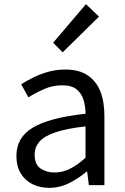

<svg xmlns="http://www.w3.org/2000/svg" viewBox="-20 -892 603 925"><path d="M217 13Q172 13 136 -5Q100 -23 79.5 -57.5Q59 -92 59 -141Q59 -230 138.5 -277.5Q218 -325 392 -344Q392 -379 382.5 -410.5Q373 -442 349 -461.5Q325 -481 280 -481Q233 -481 191.5 -462.5Q150 -444 117 -423L82 -486Q107 -502 140 -518.5Q173 -535 212 -546Q251 -557 295 -557Q361 -557 402.5 -529Q444 -501 463.5 -451.5Q483 -402 483 -334V0H408L400 -65H397Q359 -33 313.5 -10Q268 13 217 13ZM243 -61Q282 -61 317.5 -79Q353 -97 392 -132V-283Q301 -273 247 -254.5Q193 -236 170 -209.5Q147 -183 147 -147Q147 -100 175 -80.5Q203 -61 243 -61ZM282 -640 236 -686 394 -872 457 -812Z"/></svg>

Font: Noto Sans HK Thin
Style: Regular
Weight: 400
Version: Version 2.004-H2;hotconv 1.0.118;makeotfexe 2.5.65603